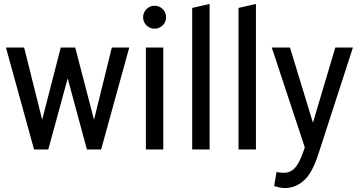

<svg xmlns="http://www.w3.org/2000/svg" viewBox="-20 -755 1810 970"><path d="M10 -515H102L193 -150L287 -515H360L455 -150L545 -515H633L491 0H419L322 -359L224 0H152Z M703 -668Q703 -692 720 -709Q737 -726 761 -726Q785 -726 802 -709Q819 -692 819 -668Q819 -644 802 -627Q785 -610 761 -610Q737 -610 720 -627Q703 -644 703 -668ZM717 0V-515H805V0Z M951 0V-715L1039 -735V0Z M1185 0V-715L1273 -735V0Z M1353 -515H1445L1561 -135L1674 -515H1763L1587 28Q1556 122 1513.5 158.5Q1471 195 1420 195Q1405 195 1391.5 192Q1378 189 1365 185L1377 114Q1396 118 1416 118Q1446 118 1468.5 95Q1491 72 1511 15L1520 -10Z"/></svg>

Font: Radio Canada Condensed
Style: Regular
Weight: 400
Width: 3
Designer: Charles Daoud, Etienne Aubert Bonn, Alexandre Saumier Demers, Jacques Le Bailly
Foundry: Radio-Canada
Version: Version 2.104; ttfautohint (v1.8.4.7-5d5b);gftools[0.9.28.de